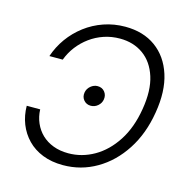

<svg xmlns="http://www.w3.org/2000/svg" viewBox="-109 -842 939 957"><g transform="rotate(15 360.5 -363.5)"><path d="M298.3 9.8Q239.7 9.8 193.4 -8.5Q147 -26.9 115 -59.8Q83 -92.8 65.9 -136Q48.8 -179.2 48.3 -229.5H117.7Q119.1 -191.9 133.1 -159.9Q147 -127.9 171.6 -104.2Q196.3 -80.6 231 -67.4Q265.6 -54.2 309.1 -54.2Q378.9 -54.2 441.7 -90.1Q504.4 -126 549.3 -195.1Q594.2 -264.2 610.4 -363.3Q627 -462.4 605 -531.5Q583 -600.6 532.2 -637Q481.4 -673.3 411.6 -673.3Q368.2 -673.3 329.1 -660.2Q290 -647 257.6 -623.3Q225.1 -599.6 200.7 -567.9Q176.3 -536.1 162.1 -498H93.3Q110.4 -548.8 141.6 -592.3Q172.9 -635.7 216.1 -668.5Q259.3 -701.2 311.5 -719.2Q363.8 -737.3 421.9 -737.3Q515.1 -737.3 579.1 -690.9Q643.1 -644.5 669.9 -560.8Q696.8 -477.1 677.7 -363.3Q659.2 -250 604.7 -166.3Q550.3 -82.5 470.9 -36.4Q391.6 9.8 298.3 9.8ZM356 -312Q333.5 -312 319.6 -328.4Q305.7 -344.7 309.6 -368.2Q313 -388.2 329.3 -401.9Q345.7 -415.5 364.7 -415.5Q388.2 -415.5 401.6 -398.9Q415 -382.3 411.6 -359.9Q408.7 -339.8 392.6 -325.9Q376.5 -312 356 -312Z"/></g></svg>

Font: Inter 18pt Light
Style: Italic
Weight: 300
Italic angle: -9.3988°
Designer: Rasmus Andersson
Foundry: rsms
Version: Version 4.001;git-66647c0bb